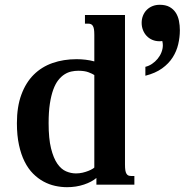

<svg xmlns="http://www.w3.org/2000/svg" viewBox="-20 -779 803 810"><path d="M377.9 -462.4Q370.1 -467.8 353.5 -474.1Q336.9 -480.5 310.1 -480.5Q295.9 -480.5 281 -477.3Q266.1 -474.1 252.2 -465.3Q238.3 -456.5 226.1 -441.2Q213.9 -425.8 204.8 -401.1Q195.8 -376.5 190.4 -341.6Q185.1 -306.6 185.1 -259.3Q185.1 -194.3 195.3 -153.1Q205.6 -111.8 221.9 -88.4Q238.3 -64.9 258.8 -56.2Q279.3 -47.4 300.3 -47.4Q314.9 -47.4 328.4 -50.5Q341.8 -53.7 352.3 -57.9Q362.8 -62 369.6 -66.2Q376.5 -70.3 377.9 -72.3ZM507.3 -715.8V-85Q507.3 -69.8 508.8 -60.5Q510.3 -51.3 513.7 -45.9Q517.1 -40.5 521.7 -38.6Q526.4 -36.6 533.2 -36.6H546.9V0H386.7V-28.3Q367.7 -11.7 334.5 -0.5Q301.3 10.7 262.7 10.7Q237.8 10.7 212.4 5.1Q187 -0.5 163.6 -13.2Q140.1 -25.9 119.6 -46.4Q99.1 -66.9 84 -96.9Q68.8 -127 60.1 -167.2Q51.3 -207.5 51.3 -259.3Q51.3 -328.6 70.1 -379.6Q88.9 -430.7 122.3 -463.9Q155.8 -497.1 201.9 -513.2Q248 -529.3 303.2 -529.3Q321.8 -529.3 340.6 -527.1Q359.4 -524.9 377.9 -520V-630.9Q377.9 -646 376.5 -655.3Q375 -664.6 371.6 -669.9Q368.2 -675.3 363.3 -677.2Q358.4 -679.2 352.1 -679.2H338.4V-715.8ZM738.8 -651.4Q738.8 -622.1 731.9 -592.5Q725.1 -563 708.5 -536.9Q691.9 -510.7 663.8 -490.5Q635.7 -470.2 593.3 -459.5V-497.1Q607.9 -500.5 621.3 -509.5Q634.8 -518.6 645 -531Q655.3 -543.5 661.1 -558.3Q667 -573.2 667 -588.4Q667 -596.2 664.6 -606Q661.6 -605.5 658.4 -605.2Q655.3 -605 652.8 -605Q636.7 -605 622.8 -610.8Q608.9 -616.7 598.9 -627.2Q588.9 -637.7 583.3 -651.9Q577.6 -666 577.6 -682.6Q577.6 -699.2 583.3 -713.1Q588.9 -727.1 599.1 -737.3Q609.4 -747.6 623.3 -753.2Q637.2 -758.8 653.8 -758.8Q678.7 -758.8 695.1 -749.8Q711.4 -740.7 721.2 -725.8Q731 -710.9 734.9 -691.4Q738.8 -671.9 738.8 -651.4Z"/></svg>

Font: Arian AMU Serif
Style: Bold
Weight: 700
Designer: Ruben Hakobyan (Tarumian)
Foundry: Ruben Hakobyan (Tarumian)
Version: Version 1.002